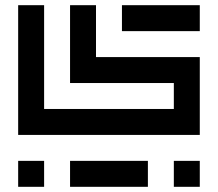

<svg xmlns="http://www.w3.org/2000/svg" viewBox="-20 -720 840 740"><path d="M350 -700H250V-400H650V-300H150V-700H50V-200H750V-500H350ZM450 -600H750V-700H450ZM150 0V-100H50V0ZM550 0V-100H250V0ZM750 0V-100H650V0Z"/></svg>

Font: Mourier
Style: Regular
Weight: 400
Designer: Eric Mourier
Foundry: Velvetyne Type Foundry
Version: Version 2.000;hotconv 1.0.109;makeotfexe 2.5.65596